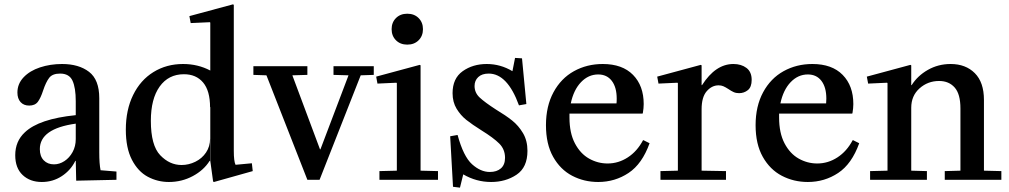

<svg xmlns="http://www.w3.org/2000/svg" viewBox="-20 -826 4635 882"><path d="M94 -218Q159 -280 328 -297V-361Q328 -423 313 -455.5Q298 -488 256 -488Q221 -488 206 -468.5Q191 -449 178 -410Q167 -376 154 -358.5Q141 -341 114 -341Q89 -341 74.5 -357Q60 -373 60 -401Q60 -441 88.5 -471Q117 -501 164 -516.5Q211 -532 265 -532Q342 -532 389 -496Q436 -460 436 -375V-126Q436 -73 442 -44L515 -38V0L330 4L328 -87H326Q305 -44 264 -17Q223 10 172 10Q118 10 84 -22Q50 -54 50 -113Q50 -177 94 -218ZM228 -71Q253 -71 276 -86Q299 -101 313.5 -127.5Q328 -154 328 -187V-258Q163 -235 163 -141Q163 -108 181 -89.5Q199 -71 228 -71Z M1062 -69 1137 -76 1141 -40 963 10 959 8 946 -87V-335L945 -333Q945 -409 913 -447Q881 -485 825 -485Q754 -485 713.5 -428.5Q673 -372 673 -271Q673 -158 716 -113Q759 -68 814 -68Q847 -68 877.5 -83Q908 -98 926.5 -125.5Q945 -153 945 -189V-87H943Q916 -44 865.5 -17Q815 10 756 10Q704 10 659 -14Q614 -38 586 -92Q558 -146 558 -230Q558 -321 591.5 -389.5Q625 -458 685 -495Q745 -532 821 -532Q889 -532 946 -502V-722L944 -724L856 -720L850 -752L1050 -806L1054 -804V-133Q1054 -85 1062 -69Z M1144 -522H1392V-482L1323 -480L1450 -140H1452L1581 -480L1512 -482V-522H1697V-482L1637 -480L1448 0H1392L1204 -480L1144 -482Z M1908 -528 1912 -526V-42L1992 -40V0H1723V-40L1803 -42V-444L1801 -446L1714 -442L1708 -474ZM1779 -692Q1779 -723 1799 -743Q1819 -763 1851 -763Q1883 -763 1903 -743Q1923 -723 1923 -692Q1923 -661 1903 -641Q1883 -621 1851 -621Q1819 -621 1799 -641Q1779 -661 1779 -692Z M2230 -36Q2262 -36 2281 -52.5Q2300 -69 2300 -101Q2300 -140 2273.5 -166.5Q2247 -193 2192 -227Q2149 -254 2122.5 -275Q2096 -296 2077.5 -326.5Q2059 -357 2059 -398Q2059 -466 2105.5 -499Q2152 -532 2216 -532Q2279 -532 2334 -499L2346 -560L2378 -558L2398 -348L2364 -342Q2311 -488 2225 -488Q2194 -488 2177 -472Q2160 -456 2160 -431Q2160 -400 2183.5 -378Q2207 -356 2258 -323Q2303 -296 2332.5 -272.5Q2362 -249 2382.5 -214.5Q2403 -180 2403 -133Q2403 -57 2353 -23.5Q2303 10 2236 10Q2168 10 2108 -25L2093 36L2061 32L2048 -200L2082 -206Q2109 -107 2148.5 -71.5Q2188 -36 2230 -36Z M2771 -75Q2821 -75 2864 -103Q2907 -131 2934 -182H2936L2964 -168Q2930 -73 2867.5 -31.5Q2805 10 2728 10Q2663 10 2608.5 -18.5Q2554 -47 2521 -105.5Q2488 -164 2488 -251Q2488 -338 2522.5 -402Q2557 -466 2616.5 -499Q2676 -532 2749 -532Q2839 -532 2888 -482Q2937 -432 2937 -348Q2937 -330 2933 -306L2931 -304H2596V-286Q2596 -215 2621 -167.5Q2646 -120 2686 -97.5Q2726 -75 2771 -75ZM2812 -351Q2813 -358 2813 -373Q2813 -425 2790.5 -454.5Q2768 -484 2728 -484Q2683 -484 2649 -448.5Q2615 -413 2602 -351Z M3203 -42 3315 -40V0H3014V-40L3094 -42V-444L3092 -446L3005 -442L2999 -474L3199 -528L3203 -526V-435H3205Q3267 -532 3349 -532Q3385 -532 3409 -514Q3433 -496 3433 -459Q3433 -426 3415.5 -412Q3398 -398 3375 -398Q3361 -398 3350 -403Q3339 -408 3326 -417Q3312 -426 3302.5 -430Q3293 -434 3281 -434Q3250 -434 3226.5 -407Q3203 -380 3203 -324Z M3734 -75Q3784 -75 3827 -103Q3870 -131 3897 -182H3899L3927 -168Q3893 -73 3830.5 -31.5Q3768 10 3691 10Q3626 10 3571.5 -18.5Q3517 -47 3484 -105.5Q3451 -164 3451 -251Q3451 -338 3485.5 -402Q3520 -466 3579.5 -499Q3639 -532 3712 -532Q3802 -532 3851 -482Q3900 -432 3900 -348Q3900 -330 3896 -306L3894 -304H3559V-286Q3559 -215 3584 -167.5Q3609 -120 3649 -97.5Q3689 -75 3734 -75ZM3775 -351Q3776 -358 3776 -373Q3776 -425 3753.5 -454.5Q3731 -484 3691 -484Q3646 -484 3612 -448.5Q3578 -413 3565 -351Z M4162 -528 4166 -526V-435H4168Q4195 -478 4242.5 -505Q4290 -532 4347 -532Q4416 -532 4458 -490Q4500 -448 4500 -367V-42L4580 -40V0H4320V-40L4392 -42V-328Q4392 -394 4365.5 -424Q4339 -454 4294 -454Q4242 -454 4204 -420Q4166 -386 4166 -331V-42L4238 -40V0H3977V-40L4057 -42V-444L4055 -446L3968 -442L3962 -474Z"/></svg>

Font: Minipax
Style: Bold
Weight: 500
Designer: Raphaël Ronot, Igor Stepanchenko (Cyrillic)
Foundry: steppetype
Version: Version 1.002